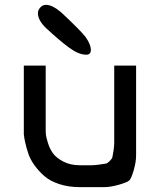

<svg xmlns="http://www.w3.org/2000/svg" viewBox="-20 -770 658 790"><path d="M334 -545Q304 -545 265 -573.5Q226 -602 170 -654Q137 -685 136 -715Q136 -729 146 -739.5Q156 -750 169 -750H170Q183 -750 198.5 -742Q214 -734 223 -726L232 -719Q311 -645 332 -618Q353 -588 354 -566Q354 -545 336 -545ZM309 0Q262 0 224 -12.5Q186 -25 162.5 -45.5Q139 -66 121.5 -90.5Q104 -115 96 -139.5Q88 -164 83.5 -184.5Q79 -205 78 -218V-230V-500H168V-230Q168 -224 169 -214.5Q170 -205 177.5 -181Q185 -157 198.5 -138.5Q212 -120 241 -105Q270 -90 309 -90Q342 -90 356 -90Q370 -90 390 -93Q410 -96 416 -97Q422 -98 431.5 -107.5Q441 -117 442.5 -123.5Q444 -130 447 -149.5Q450 -169 450 -183.5Q450 -198 450 -230V-500H540V-230Q540 -160 540 -131.5Q540 -103 530 -69Q520 -35 512 -27.5Q504 -20 469.5 -10Q435 0 407 0Q379 0 309 0Z"/></svg>

Font: Hermit
Style: Regular
Weight: 400
Designer: Pablo Caro
Version: Version 2.000;PS 002.000;hotconv 1.0.88;makeotf.lib2.5.64775